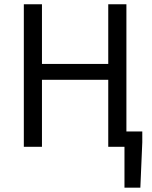

<svg xmlns="http://www.w3.org/2000/svg" viewBox="-20 -676 701 884"><path d="M553.1 188V0H515.2V-70.7H635.1V-20.8L626.2 188ZM89.7 0V-656.3H173.2V-381.5H478.4V-656.3H562V0H478.4V-308.6H173.2V0Z"/></svg>

Font: Source Sans 3 VF
Style: Regular
Weight: 200
Designer: Paul D. Hunt
Foundry: Adobe
Version: Version 3.046;hotconv 1.0.118;makeotfexe 2.5.65603